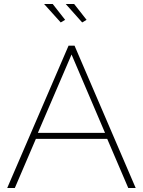

<svg xmlns="http://www.w3.org/2000/svg" viewBox="-20 -938 715 958"><path d="M200 -918H243L305 -839L283 -826ZM308 -918H350L412 -839L390 -826ZM322 -710H352L657 0H620L515 -245H159L54 0H16ZM504 -275 337 -666 169 -275Z"/></svg>

Font: Raleway-v4020 ExtraLight
Style: Regular
Weight: 275
Designer: Matt McInerney, Pablo Impallari, Rodrigo Fuenzalida
Foundry: Matt McInerney, Pablo Impallari, Rodrigo Fuenzalida
Version: Version 4.020;PS 004.020;hotconv 1.0.88;makeotf.lib2.5.64775